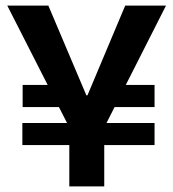

<svg xmlns="http://www.w3.org/2000/svg" viewBox="-20 -673 620 687"><path d="M60 -154V-233H533V-154ZM61 -290V-369H242V-290ZM354 -290V-369H533V-290ZM228 -6V-217L6 -653H153L289 -332H293L428 -653H574L353 -217V-6Z"/></svg>

Font: Bricolage Grotesque 60pt SemiBold
Style: Regular
Weight: 600
Version: Version 1.001;gftools[0.9.33.dev8+g029e19f]